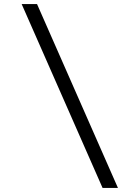

<svg xmlns="http://www.w3.org/2000/svg" viewBox="-20 -720 640 949"><path d="M487 209 87 -700H163L563 209Z"/></svg>

Font: Red Hat Mono VF Light
Style: Regular
Weight: 300
Monospace: yes
Designer: Pentagram, MCKL
Foundry: Pentagram, MCKL
Version: Version 1.023